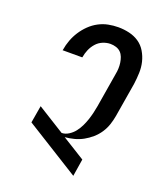

<svg xmlns="http://www.w3.org/2000/svg" viewBox="-138 -832 775 920"><g transform="rotate(20 250.0 -371.5)"><path d="M346 0 70 -172 85 -260 223 -174Q241 -174 258.5 -185Q276 -196 288 -211.5Q300 -227 308.5 -244.5Q317 -262 323 -280Q329 -298 333.5 -316.5Q338 -335 341 -353L370 -528Q373 -543 373.5 -557.5Q374 -572 372 -586Q370 -600 365 -613.5Q360 -627 350.5 -636.5Q341 -646 327 -650.5Q313 -655 298 -655Q279 -655 259.5 -647Q240 -639 226 -623Q212 -607 204 -588Q196 -569 193 -550L192 -548H92L93 -551Q97 -576 106 -600.5Q115 -625 129.5 -647.5Q144 -670 163.5 -689Q183 -708 206.5 -720.5Q230 -733 255.5 -738Q281 -743 306 -743Q335 -743 362.5 -736.5Q390 -730 412 -715Q434 -700 448 -676.5Q462 -653 468.5 -626.5Q475 -600 474 -571Q473 -542 469 -513L440 -339Q436 -316 428.5 -293.5Q421 -271 407.5 -250.5Q394 -230 375 -213.5Q356 -197 335 -185.5Q314 -174 291 -168Q268 -162 244 -160L360 -88Z"/></g></svg>

Font: Iosevka Term Curly Semibold
Style: Italic
Weight: 600
Italic angle: -9°
Designer: Belleve Invis
Foundry: Belleve Invis
Version: Version 32.3.0